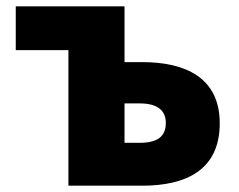

<svg xmlns="http://www.w3.org/2000/svg" viewBox="-20 -589 757 609"><path d="M197 0H431C569 0 677 -49 677 -198C677 -342 569 -392 431 -392H375V-569H30V-430H197ZM375 -136V-261H423C479 -261 506 -239 506 -199C506 -156 479 -136 423 -136Z"/></svg>

Font: Noto Sans JP Black
Style: Regular
Weight: 900
Designer: Ryoko NISHIZUKA  (kana, bopomofo & ideographs); Paul D. Hunt (Latin, Greek & Cyrillic); Sandoll Communications , Soo-you
Foundry: Adobe
Version: Version 2.002;hotconv 1.0.116;makeotfexe 2.5.65601